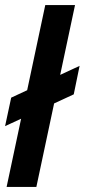

<svg xmlns="http://www.w3.org/2000/svg" viewBox="-25 -735 333 755"><path d="M1 0 153 -715H270L118 0ZM-5 -239 19 -351 288 -476 265 -364Z"/></svg>

Font: Radio Canada Big Medium
Style: Italic
Weight: 500
Italic angle: -12°
Designer: Étienne Aubert Bonn
Foundry: Coppers and Brasses
Version: Version 1.001